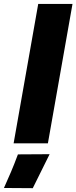

<svg xmlns="http://www.w3.org/2000/svg" viewBox="-107 -731 390 979"><path d="M-37.6 0H137.2L262.7 -710.9H87.9ZM60.1 228.5 146 55.2 -15.6 56.2C-44.9 134.8 -57.1 159.7 -86.9 227.5Z"/></svg>

Font: Roboto Flex Super Cond Black
Style: Italic
Weight: 900
Width: 3
Italic angle: -10°
Designer: Berlow after Robertson
Foundry: Google
Version: Version 3.200;Glyphs 3.3 (3311)